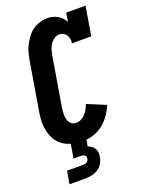

<svg xmlns="http://www.w3.org/2000/svg" viewBox="-175 -826 855 1129"><g transform="rotate(-20 252.5 -261.5)"><path d="M57 220 71 140H171Q177 140 182.5 139Q188 138 193.5 135Q199 132 202.5 127Q206 122 207 116Q208 110 207 103.5Q206 97 202 93Q198 89 191.5 87.5Q185 86 179 86H131L146 -1Q122 -8 102 -21Q82 -34 67.5 -52Q53 -70 44.5 -92.5Q36 -115 32 -139.5Q28 -164 29.5 -189Q31 -214 35 -240L86 -545Q90 -568 96 -591Q102 -614 113.5 -636Q125 -658 140 -678.5Q155 -699 175.5 -713.5Q196 -728 220 -735.5Q244 -743 267 -743Q285 -743 301 -739Q317 -735 331.5 -726.5Q346 -718 357 -706.5Q368 -695 375 -680L384 -735H505L475 -554H354Q357 -568 354.5 -581.5Q352 -595 345.5 -605.5Q339 -616 327 -622.5Q315 -629 301 -629Q284 -629 268.5 -618Q253 -607 243.5 -592Q234 -577 229 -560Q224 -543 221 -526L170 -221Q168 -209 167 -196.5Q166 -184 166.5 -172Q167 -160 169.5 -148.5Q172 -137 178.5 -127Q185 -117 195 -111.5Q205 -106 218 -106Q234 -106 249.5 -113.5Q265 -121 276.5 -133.5Q288 -146 296 -161Q304 -176 309 -191L425 -143Q414 -115 396 -88.5Q378 -62 354 -41Q330 -20 300.5 -7.5Q271 5 241 7L234 47Q246 52 257 59.5Q268 67 274 78Q280 89 281.5 102.5Q283 116 280 130Q277 150 266 169Q255 188 237 199.5Q219 211 198 215.5Q177 220 157 220Z"/></g></svg>

Font: Iosevka Curly Slab Heavy
Style: Italic
Weight: 900
Italic angle: -9°
Monospace: yes
Designer: Belleve Invis
Foundry: Belleve Invis
Version: Version 22.1.2; ttfautohint (v1.8.4)